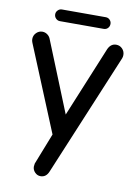

<svg xmlns="http://www.w3.org/2000/svg" viewBox="-94 -696 712 988"><g transform="rotate(10 262.0 -202.0)"><path d="M118 -604Q118 -616 127 -625Q136 -634 148 -634H377Q390 -634 398.5 -625Q407 -616 407 -604Q407 -591 398.5 -582Q390 -573 377 -573H148Q136 -573 127 -582Q118 -591 118 -604ZM69 -504Q83 -504 94.5 -496Q106 -488 111 -476L261 -105L413 -474Q427 -504 455 -504Q474 -504 487 -490.5Q500 -477 500 -458Q500 -449 497 -441L230 199Q217 230 188 230Q171 230 158.5 217Q146 204 146 187Q146 181 148 171L212 8L28 -439Q24 -448 24 -458Q24 -477 37.5 -490.5Q51 -504 69 -504Z"/></g></svg>

Font: 寒蝉全圆体
Style: Regular
Weight: 400
Designer: Warren2060
      Designed by Motoya company      

      [Varela Round]
      Joe Prince(Latin component); Avraham Cornf
Foundry: ChillType
Version: Version 3.200